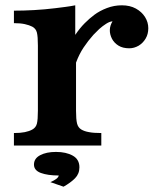

<svg xmlns="http://www.w3.org/2000/svg" viewBox="-20 -580 608 720"><path d="M262.2 -449.2Q279.3 -474.6 297.6 -492.9Q315.9 -511.2 333 -523.9Q354 -539.6 380.9 -549.8Q407.7 -560.1 437 -560.1Q467.3 -560.1 489.5 -547.9Q511.7 -535.6 523.9 -516.1Q536.1 -496.6 536.1 -474.1Q536.1 -452.1 526.1 -435.3Q516.1 -418.5 500 -408.7Q482.9 -398.9 464.8 -398.9Q440.4 -398.9 424.3 -408.9Q408.2 -418.9 399.9 -434.6Q382.8 -468.3 401.9 -500Q391.6 -499.5 378.2 -491Q364.7 -482.4 352.1 -471.2Q339.8 -459.5 330.1 -449.2Q310.1 -426.8 293.5 -401.9Q276.9 -377 265.1 -345.2V-165Q265.1 -132.3 269 -116.7Q272.9 -101.6 284.7 -94.5Q296.4 -87.4 314 -84.5Q330.6 -81.1 359.9 -81.1V-34.2H32.2V-81.1Q56.6 -81.1 73.2 -84.5Q89.8 -87.9 101.1 -94.2Q114.7 -101.6 118.4 -116.5Q122.1 -131.3 122.1 -165V-409.2Q122.1 -442.9 118.4 -457.8Q114.7 -472.7 101.1 -480Q89.8 -485.8 73.2 -489.5Q56.6 -493.2 32.2 -493.2V-540Q68.4 -540 108.2 -542.2Q147.9 -544.4 187.5 -549.3Q207.5 -551.8 226.1 -554.2Q244.6 -556.6 262.2 -560.1ZM218.3 120.1 168.9 103Q198.7 90.3 200.2 78.1Q159.2 78.1 133.3 68.6Q107.4 59.1 107.4 37.1Q107.4 14.2 130.6 2Q153.8 -10.3 189.9 -10.3Q228 -10.3 252.9 3.7Q277.8 17.6 277.8 47.4Q277.8 71.8 261.5 88.4Q245.1 105 218.3 120.1Z"/></svg>

Font: BIZ UDPMincho
Style: Bold
Weight: 700
Designer: TypeBank Co., Ltd.
Foundry: Morisawa Inc.
Version: Version 1.06